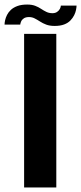

<svg xmlns="http://www.w3.org/2000/svg" viewBox="-39 -824 356 844"><path d="M67 0H208.5V-675H67ZM201 -710Q226 -710 243 -716.5Q260 -723 270.5 -734Q281 -745 287 -757Q293 -769 295.2 -780.5Q297.5 -792 297.5 -799.5H228.5Q228.5 -793.5 224.5 -785.5Q220.5 -777.5 212.2 -771.8Q204 -766 191.5 -766Q176.5 -766 164.8 -771.8Q153 -777.5 141.5 -785.2Q130 -793 115.5 -798.5Q101 -804 80.5 -804Q55 -804 37.5 -797.5Q20 -791 9 -780.8Q-2 -770.5 -8 -758.5Q-14 -746.5 -16.5 -735.2Q-19 -724 -19 -716H50Q50.5 -722 54 -730Q57.5 -738 66 -743.5Q74.5 -749 88.5 -749Q102 -749 113.2 -743.2Q124.5 -737.5 136.8 -729.5Q149 -721.5 164.2 -715.8Q179.5 -710 201 -710Z"/></svg>

Font: Anybody UltraCondensed Thin SemiBold
Style: Regular
Weight: 600
Version: Version 1.111